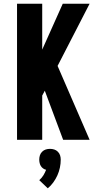

<svg xmlns="http://www.w3.org/2000/svg" viewBox="-20 -755 540 1037"><path d="M464 0H321L222 -265L208 -239V0H72V-735H208V-487L319 -735H464L291 -399ZM238 262 192 218Q205 207 214 192.5Q223 178 229 162Q220 160 212.5 154.5Q205 149 200.5 141.5Q196 134 194 125Q192 116 192 107Q192 95 195.5 84Q199 73 207.5 64.5Q216 56 227 52.5Q238 49 250 49Q262 49 273 52.5Q284 56 292.5 64.5Q301 73 304.5 84Q308 95 308 107Q308 129 303.5 150.5Q299 172 290 192Q281 212 268 230Q255 248 238 262Z"/></svg>

Font: Iosevka Heavy
Style: Regular
Weight: 900
Monospace: yes
Designer: Belleve Invis
Foundry: Belleve Invis
Version: Version 32.5.0; ttfautohint (v1.8.4)